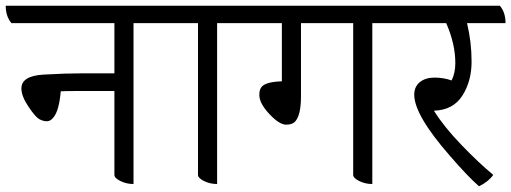

<svg xmlns="http://www.w3.org/2000/svg" viewBox="-50 -625 1792 673"><path d="M562 -544H418V20Q393 20 372 9.5Q351 -1 351 -12V-306H220Q181 -306 163 -305Q157 -236 137 -213Q127 -200 114 -200Q101 -200 87.5 -207.5Q74 -215 49.5 -251.5Q25 -288 25 -315Q25 -359 102.5 -363.5Q180 -368 239 -368H351V-544H-10Q-30 -568 -30 -605H542Q562 -582 562 -544Z M855 -544H711V20Q686 20 665 9.5Q644 -1 644 -12V-544H521Q501 -568 501 -605H835Q855 -580 855 -544Z M1399 -544H1255V20Q1230 20 1209 9.5Q1188 -1 1188 -12V-544H1005V-288Q1005 -225 987 -202Q977 -188 953 -188Q929 -188 894 -225.5Q859 -263 859 -292Q859 -308 864 -316Q875 -338 938 -340V-544H815Q795 -568 795 -605H1378Q1399 -580 1399 -544Z M1722 -544H1587Q1603 -478 1603 -409Q1603 -340 1570.5 -289.5Q1538 -239 1471 -237Q1505 -182 1566.5 -118Q1628 -54 1679 -12Q1662 12 1629 28Q1589 -7 1526 -80Q1402 -222 1402 -293Q1402 -321 1421.5 -337Q1441 -353 1473 -353Q1505 -353 1533 -343Q1546 -369 1546 -404Q1546 -471 1514 -544H1358Q1338 -568 1338 -605H1702Q1722 -582 1722 -544Z"/></svg>

Font: Karma
Style: Regular
Weight: 400
Designer: Joana Correia
Foundry: Indian Type Foundry
Version: Version 1.202;PS 1.0;hotconv 1.0.78;makeotf.lib2.5.61930; tt